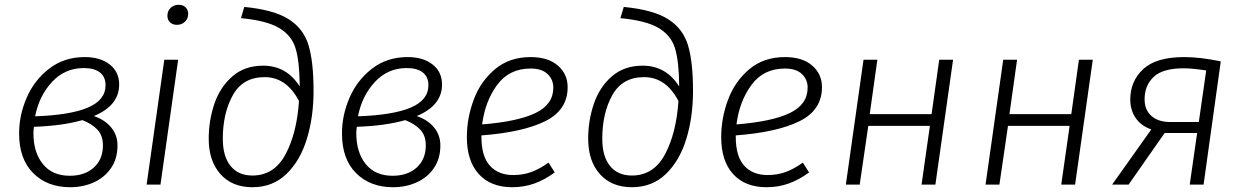

<svg xmlns="http://www.w3.org/2000/svg" viewBox="-20 -773 5202 804"><path d="M479 -419Q479 -331 373 -287Q418 -272 445 -240Q472 -208 472 -164Q472 -108 444.5 -68.5Q417 -29 372 -9Q327 11 274 11Q178 11 119 -48Q60 -107 60 -214Q60 -291 92 -364.5Q124 -438 186.5 -486Q249 -534 335 -534Q400 -534 439.5 -503Q479 -472 479 -419ZM127 -286Q274 -291 348 -322.5Q422 -354 422 -416Q422 -451 398.5 -469.5Q375 -488 331 -488Q252 -488 198 -430Q144 -372 127 -286ZM122 -242Q120 -224 120 -215Q120 -135 159.5 -86Q199 -37 272 -37Q335 -37 373 -71.5Q411 -106 411 -164Q411 -206 387.5 -230.5Q364 -255 325 -270Q241 -246 122 -242Z M652 0H594L668 -523H726ZM681 -707Q681 -727 694.5 -740Q708 -753 728 -753Q746 -753 757 -742.5Q768 -732 768 -715Q768 -695 754.5 -682Q741 -669 721 -669Q703 -669 692 -679.5Q681 -690 681 -707Z M854 -192Q854 -269 878 -339Q902 -409 953.5 -453.5Q1005 -498 1082 -498Q1180 -498 1235 -411V-418Q1234 -517 1217.5 -571Q1201 -625 1148.5 -656Q1096 -687 989 -697L1003 -744Q1127 -732 1189 -692.5Q1251 -653 1272 -583.5Q1293 -514 1293 -392Q1293 -283 1265 -191.5Q1237 -100 1179.5 -44.5Q1122 11 1037 11Q952 11 903 -44Q854 -99 854 -192ZM1232 -350Q1180 -450 1088 -450Q997 -450 955 -374.5Q913 -299 913 -192Q913 -118 945.5 -78Q978 -38 1037 -38Q1128 -38 1175.5 -126.5Q1223 -215 1232 -350Z M1831 -419Q1831 -331 1725 -287Q1770 -272 1797 -240Q1824 -208 1824 -164Q1824 -108 1796.5 -68.5Q1769 -29 1724 -9Q1679 11 1626 11Q1530 11 1471 -48Q1412 -107 1412 -214Q1412 -291 1444 -364.5Q1476 -438 1538.5 -486Q1601 -534 1687 -534Q1752 -534 1791.5 -503Q1831 -472 1831 -419ZM1479 -286Q1626 -291 1700 -322.5Q1774 -354 1774 -416Q1774 -451 1750.5 -469.5Q1727 -488 1683 -488Q1604 -488 1550 -430Q1496 -372 1479 -286ZM1474 -242Q1472 -224 1472 -215Q1472 -135 1511.5 -86Q1551 -37 1624 -37Q1687 -37 1725 -71.5Q1763 -106 1763 -164Q1763 -206 1739.5 -230.5Q1716 -255 1677 -270Q1593 -246 1474 -242Z M1996 -206V-200Q1996 -118 2031.5 -79Q2067 -40 2129 -40Q2170 -40 2204.5 -52.5Q2239 -65 2277 -92L2303 -51Q2261 -20 2217.5 -4.5Q2174 11 2125 11Q2035 11 1985 -44Q1935 -99 1935 -199Q1935 -278 1963.5 -355Q1992 -432 2052.5 -483Q2113 -534 2202 -534Q2275 -534 2316 -498.5Q2357 -463 2357 -408Q2357 -312 2263 -265.5Q2169 -219 1996 -206ZM1999 -252Q2149 -264 2223 -300Q2297 -336 2297 -406Q2297 -440 2273 -463Q2249 -486 2202 -486Q2112 -486 2061.5 -417Q2011 -348 1999 -252Z M2443 -192Q2443 -269 2467 -339Q2491 -409 2542.5 -453.5Q2594 -498 2671 -498Q2769 -498 2824 -411V-418Q2823 -517 2806.5 -571Q2790 -625 2737.5 -656Q2685 -687 2578 -697L2592 -744Q2716 -732 2778 -692.5Q2840 -653 2861 -583.5Q2882 -514 2882 -392Q2882 -283 2854 -191.5Q2826 -100 2768.5 -44.5Q2711 11 2626 11Q2541 11 2492 -44Q2443 -99 2443 -192ZM2821 -350Q2769 -450 2677 -450Q2586 -450 2544 -374.5Q2502 -299 2502 -192Q2502 -118 2534.5 -78Q2567 -38 2626 -38Q2717 -38 2764.5 -126.5Q2812 -215 2821 -350Z M3061 -206V-200Q3061 -118 3096.5 -79Q3132 -40 3194 -40Q3235 -40 3269.5 -52.5Q3304 -65 3342 -92L3368 -51Q3326 -20 3282.5 -4.5Q3239 11 3190 11Q3100 11 3050 -44Q3000 -99 3000 -199Q3000 -278 3028.5 -355Q3057 -432 3117.5 -483Q3178 -534 3267 -534Q3340 -534 3381 -498.5Q3422 -463 3422 -408Q3422 -312 3328 -265.5Q3234 -219 3061 -206ZM3064 -252Q3214 -264 3288 -300Q3362 -336 3362 -406Q3362 -440 3338 -463Q3314 -486 3267 -486Q3177 -486 3126.5 -417Q3076 -348 3064 -252Z M3874 -246H3616L3580 0H3522L3596 -523H3654L3622 -295H3881L3913 -523H3971L3897 0H3839Z M4459 -246H4201L4165 0H4107L4181 -523H4239L4207 -295H4466L4498 -523H4556L4482 0H4424Z M5092 -516 5020 0H4962L4993 -216H4857L4706 0H4637L4801 -231Q4758 -246 4735.5 -279Q4713 -312 4713 -356Q4713 -433 4767 -483.5Q4821 -534 4939 -534Q5006 -534 5092 -516ZM4773 -357Q4773 -313 4801.5 -287.5Q4830 -262 4882 -262H5000L5031 -478Q4972 -487 4937 -487Q4849 -487 4811 -451Q4773 -415 4773 -357Z"/></svg>

Font: Fira Sans Light
Style: Italic
Weight: 300
Italic angle: -8°
Designer: bBox Type GmbH & Carrois Corporate GbR & Edenspiekermann AG
Foundry: bBox Type GmbH & Carrois Corporate GbR & Edenspiekermann AG
Version: Version 4.301